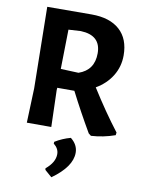

<svg xmlns="http://www.w3.org/2000/svg" viewBox="-98 -712 786 1051"><g transform="rotate(10 295.0 -187.0)"><path d="M325 -645Q426 -645 481 -595.5Q536 -546 536 -454Q536 -392 504.5 -340.5Q473 -289 416 -256Q494 -132 571 -32L569 -17Q504 6 436 10L422 -1Q359 -109 304 -217H209L208 -204L214 0H78L85 -192L78 -644ZM282 -545 214 -541 210 -322 309 -318Q394 -347 394 -441Q394 -541 282 -545ZM330 40Q370 72 370 116Q370 194 262 271L223 237L222 228Q272 187 272 141Q272 110 243 87L244 77Q285 52 330 40Z"/></g></svg>

Font: Alegreya Sans SC
Style: Bold
Weight: 700
Designer: Juan Pablo del Peral
Foundry: Huerta Tipografica
Version: Version 2.007